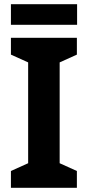

<svg xmlns="http://www.w3.org/2000/svg" viewBox="-20 -894 418 914"><path d="M347 -874H32V-776H347ZM346 0V-80L264 -117V-597L346 -634V-714H32V-634L114 -597V-117L32 -80V0Z"/></svg>

Font: Noto Sans Display
Style: Bold
Weight: 700
Designer: Monotype Design Team
Foundry: Monotype Imaging Inc.
Version: Version 1.900